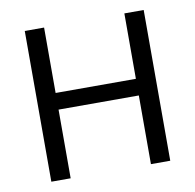

<svg xmlns="http://www.w3.org/2000/svg" viewBox="-63 -571 646 636"><g transform="rotate(-10 260.0 -253.5)"><path d="M395 0V-507H460V0ZM60 0V-507H125V0ZM96 -231V-287H422V-231Z"/></g></svg>

Font: TikTok Sans Light
Style: Regular
Weight: 300
Version: Version 4.000